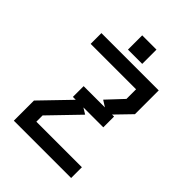

<svg xmlns="http://www.w3.org/2000/svg" viewBox="-242 -969 1085 1085"><g transform="rotate(45 300.0 -427.0)"><path d="M71 -700V-614H434V-537L344 -441L382 -417H212V-331H235L71 -161V0H529V-86H165V-136L332 -309L296 -331H455V-417H439L529 -510V-700ZM243 -740V-854H357V-740Z"/></g></svg>

Font: Kode Mono Medium
Style: Regular
Weight: 500
Monospace: yes
Designer: Isa Ozler
Foundry: Kadena LLC
Version: Version 1.206;gftools[0.9.28]